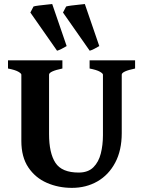

<svg xmlns="http://www.w3.org/2000/svg" viewBox="-20 -913 713 948"><path d="M647 -574.7Q581.1 -561 581.1 -544.4V-255.9Q581.1 -170.4 548.8 -109.9Q516.6 -49.3 460.9 -17.3Q405.3 14.6 335 14.6Q268.1 14.6 211.2 -10.3Q154.3 -35.2 119.9 -86.4Q85.4 -137.7 85.4 -216.8V-544.4Q85.4 -550.3 70.1 -559.1Q54.7 -567.9 19.5 -574.7V-615.2H288.1V-574.7Q222.2 -561 222.2 -544.4V-251Q222.2 -157.2 253.7 -109.1Q285.2 -61 368.7 -61Q415 -61 441.2 -87.2Q467.3 -113.3 477.8 -155.3Q488.3 -197.3 488.3 -245.6V-544.4Q488.3 -550.3 472.9 -559.1Q457.5 -567.9 422.4 -574.7V-615.2H647ZM129.9 -851.1 145.5 -880.9Q152.3 -883.3 171.4 -885.7Q190.4 -888.2 210.2 -890.1Q230 -892.1 237.8 -893.1L309.1 -685.5Q299.8 -679.7 284.9 -672.1Q270 -664.6 261.7 -662.6ZM291 -851.1 306.6 -880.9Q313.5 -883.3 332.5 -885.7Q351.6 -888.2 371.3 -890.1Q391.1 -892.1 398.9 -893.1L470.2 -685.5Q460.9 -679.7 446 -672.1Q431.2 -664.6 422.9 -662.6Z"/></svg>

Font: Gentium Book Plus
Style: Bold
Weight: 700
Designer: Victor Gaultney, Annie Olsen, Iska Routamaa, Becca Hirsbrunner
Foundry: SIL International
Version: Version 6.101